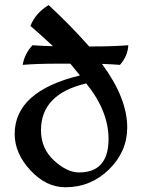

<svg xmlns="http://www.w3.org/2000/svg" viewBox="-20 -748 575 773"><path d="M193.4 -562Q144.5 -607.9 102.5 -643.6Q123 -695.8 175.8 -727.5Q263.2 -647 338.9 -561H354Q434.1 -561 496.6 -565.9Q494.1 -521.5 462.9 -486.8Q432.1 -489.3 390.6 -490.7Q492.2 -353 492.2 -234.9Q492.2 -137.7 418.9 -65.9Q345.7 5.9 243.2 5.9Q165.5 5.9 102.3 -62.5Q39.1 -130.9 39.1 -208.5Q39.1 -380.4 301.8 -444.3L263.2 -491.7H215.8Q126.5 -491.7 71.3 -486.8Q78.6 -531.2 110.8 -565.9Q148.4 -563 193.4 -562ZM327.1 -412.1Q145 -369.6 145 -223.6Q145 -149.9 197.5 -101.8Q250 -53.7 297.9 -53.7Q417 -53.7 417 -188.5Q417 -301.3 327.1 -412.1Z"/></svg>

Font: Balgruf
Style: Regular
Weight: 500
Designer: Paul James MIller
Foundry: High-Logic / Made with FontCreator
Version: Version 1.201;March 28, 2021;FontCreator 13.0.0.2683 64-bit